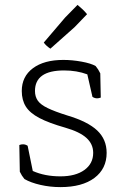

<svg xmlns="http://www.w3.org/2000/svg" viewBox="-20 -755 507 785"><path d="M61 -53 59 -162Q66 -165 74 -165Q84 -165 93 -159L114 -56Q163 -34 227 -34Q289 -34 325 -60Q361 -86 361 -130Q361 -166 333.5 -191Q306 -216 247 -233Q180 -252 141 -272.5Q102 -293 85.5 -319.5Q69 -346 69 -383Q69 -442 114.5 -476Q160 -510 239 -510Q275 -510 313.5 -503Q352 -496 371 -485Q382 -472 390 -455L392 -356Q384 -353 377 -353Q367 -353 358 -359L337 -451Q294 -467 242 -467Q123 -467 123 -383Q123 -360 134.5 -343.5Q146 -327 175 -313Q204 -299 255 -283Q339 -258 377.5 -221.5Q416 -185 416 -130Q416 -65 366 -27.5Q316 10 227 10Q185 10 145.5 1Q106 -8 80 -23Q69 -36 61 -53ZM285 -644 186 -556Q168 -568 159 -581L246 -683L297 -735Q310 -724 318 -716.5Q326 -709 336 -697Z"/></svg>

Font: Scope One
Style: Regular
Weight: 400
Designer: Dalton Maag Ltd
Foundry: Dalton Maag Ltd
Version: Version 1.001; ttfautohint (v1.4.1) -l 11 -r 50 -G 50 -x 14 